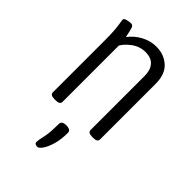

<svg xmlns="http://www.w3.org/2000/svg" viewBox="-224 -618 933 933"><g transform="rotate(45 242.5 -152.0)"><path d="M111 2Q82 2 82 -16V-373Q82 -420 79.5 -446.5Q77 -473 74.5 -486.5Q72 -500 72 -506Q72 -514 87.5 -518Q103 -522 114 -522Q126 -522 130.5 -509.5Q135 -497 143 -457Q168 -490 204.5 -509.5Q241 -529 281 -529Q334 -529 370 -496.5Q406 -464 406 -398V-16Q406 2 377 2H370Q341 2 341 -16V-388Q341 -428 321.5 -450.5Q302 -473 262 -473Q223 -473 191.5 -449.5Q160 -426 148 -403V-16Q148 2 119 2ZM215 225Q209 225 202.5 222Q196 219 196 211Q196 197 203.5 165.5Q211 134 211 72Q211 51 242 51Q273 51 273 72Q273 117 263 151.5Q253 186 239.5 205.5Q226 225 215 225Z"/></g></svg>

Font: Asap Condensed Light
Style: Regular
Weight: 300
Width: 3
Designer: Pablo Cosgaya
Foundry: Omnibus-Type
Version: Version 3.001; ttfautohint (v1.8.4.7-5d5b)